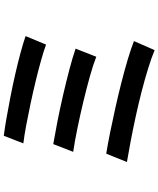

<svg xmlns="http://www.w3.org/2000/svg" viewBox="71 -888 857 1040"><g transform="rotate(-90 500.0 -367.5)"><path d="M285 -776Q325 -771 379.5 -761.5Q434 -752 495.5 -740Q557 -728 618.5 -714Q680 -700 733.5 -685.5Q787 -671 825 -658L779 -547Q744 -560 692 -574.5Q640 -589 580 -603.5Q520 -618 459 -631Q398 -644 342 -654.5Q286 -665 244 -670ZM240 -508Q293 -499 362 -485.5Q431 -472 504.5 -455Q578 -438 644.5 -420.5Q711 -403 757 -387L713 -275Q670 -292 605.5 -310Q541 -328 468 -345.5Q395 -363 324 -377.5Q253 -392 198 -400ZM188 -221Q239 -213 303 -200Q367 -187 436.5 -171.5Q506 -156 573 -139Q640 -122 698.5 -104.5Q757 -87 798 -71L749 41Q708 24 650 6Q592 -12 524 -29.5Q456 -47 386.5 -62Q317 -77 254 -89Q191 -101 143 -109Z"/></g></svg>

Font: Noto Sans SC Thin SemiBold
Style: Regular
Weight: 600
Version: Version 2.004-H2;hotconv 1.0.118;makeotfexe 2.5.65603